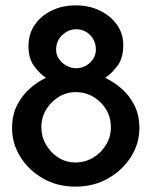

<svg xmlns="http://www.w3.org/2000/svg" viewBox="-20 -687 565 715"><path d="M25 -209Q25 -260 44.5 -297Q64 -334 93 -359Q122 -384 151 -397Q123 -417 104.5 -444.5Q86 -472 86 -515Q86 -560 109 -594Q132 -628 172 -647.5Q212 -667 262 -667Q312 -667 352 -647.5Q392 -628 415.5 -595Q439 -562 439 -520Q439 -473 420 -445.5Q401 -418 372 -397Q402 -383 431.5 -358Q461 -333 480 -296Q499 -259 499 -209Q499 -152 467.5 -102.5Q436 -53 382.5 -22.5Q329 8 261 8Q193 8 140 -22.5Q87 -53 56 -102.5Q25 -152 25 -209ZM134 -213Q134 -178 151.5 -148Q169 -118 197.5 -100Q226 -82 261 -82Q297 -82 327 -100Q357 -118 375 -148Q393 -178 393 -213Q393 -249 376 -278Q359 -307 330 -325Q301 -343 266 -344Q231 -345 201 -327.5Q171 -310 152.5 -280Q134 -250 134 -213ZM189 -502Q189 -474 212 -453.5Q235 -433 264 -433Q293 -433 315 -453.5Q337 -474 337 -502Q337 -535 315.5 -556.5Q294 -578 264 -578Q235 -578 212 -556.5Q189 -535 189 -502Z"/></svg>

Font: Josefin Sans Thin Medium
Style: Regular
Weight: 500
Version: Version 2.000